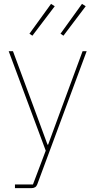

<svg xmlns="http://www.w3.org/2000/svg" viewBox="-20 -770 492 990"><path d="M147 -585.9 131.8 -596.2 243.2 -750 262.2 -737.8ZM307.1 -585.9 292 -596.2 402.8 -750 421.9 -737.8ZM57.1 200.2V181.2H149.9L215.8 6.8L24.9 -505.9H46.9L152.8 -220.2L225.1 -23.9H228L297.9 -213.9L405.8 -505.9H426.8L171.9 181.2Q165 200.2 141.1 200.2Z"/></svg>

Font: Anuphan Thin
Style: Regular
Weight: 250
Designer: Mike Abbink, Paul van der Laan, Pieter van Rosmalen, Mint Tantisuwanna
Foundry: Bold Monday; Cadson Demak
Version: Version 3.002;hotconv 1.0.109;makeotfexe 2.5.65596